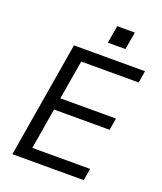

<svg xmlns="http://www.w3.org/2000/svg" viewBox="-159 -986 917 1087"><g transform="rotate(20 300.0 -442.0)"><path d="M47 0 164 -698H592L580 -626H234L194 -390H529L517 -318H182L141 -72H489L477 0ZM463 -884 445 -778H339L357 -884Z"/></g></svg>

Font: iA Writer Mono V
Style: Regular
Weight: 400
Italic angle: -9.5°
Designer: Mike Abbink, Paul van der Laan, Pieter van Rosmalen
Foundry: Bold Monday
Version: Version 2.000